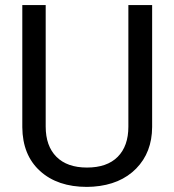

<svg xmlns="http://www.w3.org/2000/svg" viewBox="-20 -731 688 761"><path d="M583 -710.9V-227.5Q582.5 -127 519.8 -63Q457 1 349.6 8.8L324.7 9.8Q208 9.8 138.7 -53.2Q69.3 -116.2 68.4 -226.6V-710.9H161.1V-229.5Q161.1 -152.3 203.6 -109.6Q246.1 -66.9 324.7 -66.9Q404.3 -66.9 446.5 -109.4Q488.8 -151.9 488.8 -229V-710.9Z"/></svg>

Font: Vazir FD
Style: FD
Weight: 400
Foundry: Based on Dejavu fonts, by Saber Rastikerdar
Version: Version 26.0.0